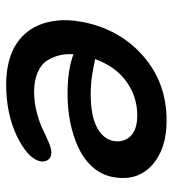

<svg xmlns="http://www.w3.org/2000/svg" viewBox="11 -526 558 620"><g transform="rotate(-90 290.0 -216.0)"><path d="M210.9 43Q117.2 43 65.2 -5.4Q13.2 -53.7 28.8 -132.8Q36.1 -168.9 61.5 -197Q86.9 -225.1 124 -242.2Q161.1 -259.3 205.1 -268.1Q249 -276.9 296.9 -276.9Q374.5 -276.9 424.8 -257.8Q426.3 -280.8 421.9 -300.8Q417.5 -320.8 405.8 -340.8Q394 -360.8 367.7 -372.8Q341.3 -384.8 303.2 -384.8Q269 -384.8 236.1 -376Q203.1 -367.2 182.4 -356.9Q161.6 -346.7 140.9 -337.9Q120.1 -329.1 107.9 -329.1Q91.3 -329.1 84 -339.6Q76.7 -350.1 79.1 -365.2Q88.9 -406.2 161.1 -440.7Q233.4 -475.1 327.1 -475.1Q365.7 -475.1 397.7 -467.3Q429.7 -459.5 452.1 -446Q474.6 -432.6 491.2 -413.8Q507.8 -395 517.3 -373.3Q526.9 -351.6 531.2 -326.7Q535.6 -301.8 534.7 -277.1Q533.7 -252.4 528.8 -227.1Q505.4 -107.9 418.9 -32.5Q332.5 43 210.9 43ZM145 -129.9Q138.7 -97.2 159.4 -74.5Q180.2 -51.8 228 -51.8Q287.6 -51.8 336.4 -86.7Q385.3 -121.6 409.2 -188L383.8 -192.9Q358.9 -197.8 338.9 -200Q318.8 -202.1 295.9 -202.1Q228 -202.1 189.9 -182.6Q151.9 -163.1 145 -129.9Z"/></g></svg>

Font: Shantell Sans Bouncy
Style: Italic
Weight: 500
Italic angle: -11.31°
Designer: Stephen Nixon, Anya Danilova, Shantell Martin
Foundry: Arrow Type
Version: Version 1.006;[9816181b4]